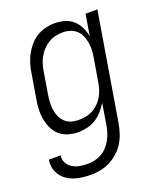

<svg xmlns="http://www.w3.org/2000/svg" viewBox="-147 -618 785 931"><g transform="rotate(-20 246.0 -152.5)"><path d="M162 223Q140 223 118.5 220.5Q97 218 77 211.5Q57 205 40 193.5Q23 182 11 165Q-1 148 -5.5 127Q-10 106 -6 84H55Q51 105 60.5 123Q70 141 87.5 151Q105 161 125 164.5Q145 168 166 168Q184 168 202.5 163.5Q221 159 237.5 149.5Q254 140 267 125.5Q280 111 289.5 94Q299 77 304.5 59Q310 41 313 24L331 -87Q318 -65 301.5 -46.5Q285 -28 264.5 -15.5Q244 -3 220.5 2.5Q197 8 175 8Q148 8 123 0.5Q98 -7 79 -23.5Q60 -40 49.5 -63Q39 -86 34.5 -111.5Q30 -137 31.5 -164Q33 -191 38 -218L58 -338Q61 -361 68 -384Q75 -407 86.5 -429Q98 -451 114.5 -470.5Q131 -490 152 -503Q173 -516 197 -522Q221 -528 244 -528Q271 -528 296 -521Q321 -514 339.5 -497.5Q358 -481 369 -458.5Q380 -436 385 -411L403 -520H464L372 33Q368 57 360 82Q352 107 338.5 129.5Q325 152 304.5 170.5Q284 189 260.5 201Q237 213 212 218Q187 223 162 223ZM198 -47Q215 -47 233.5 -50.5Q252 -54 269 -63Q286 -72 299.5 -85.5Q313 -99 323 -115.5Q333 -132 338.5 -149.5Q344 -167 347 -185L367 -305Q371 -325 371.5 -344.5Q372 -364 369 -383Q366 -402 358.5 -419Q351 -436 337.5 -448.5Q324 -461 305.5 -467Q287 -473 267 -473Q249 -473 230.5 -469Q212 -465 195 -455Q178 -445 164.5 -431Q151 -417 141 -400Q131 -383 125.5 -365Q120 -347 117 -329L97 -209Q94 -189 93.5 -170Q93 -151 96 -132.5Q99 -114 107 -97.5Q115 -81 128.5 -69Q142 -57 160 -52Q178 -47 198 -47Z"/></g></svg>

Font: Iosevka Term Curly Lt Obl
Style: Regular
Weight: 300
Italic angle: -9°
Designer: Belleve Invis
Foundry: Belleve Invis
Version: Version 32.3.0